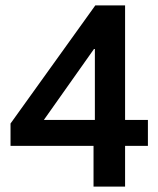

<svg xmlns="http://www.w3.org/2000/svg" viewBox="-20 -695 590 715"><path d="M328.3 0V-151.7H19.2V-235L335 -675H445.8V-248.3H530.8V-151.7H445.8V0ZM143.3 -248.3H333.3V-512.5H330Z"/></svg>

Font: Funnel Sans SemiBold
Style: Regular
Weight: 600
Designer: NORD ID, Kristian Moeller
Foundry: Dicotype
Version: Version 1.000